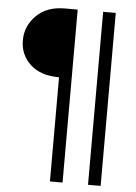

<svg xmlns="http://www.w3.org/2000/svg" viewBox="-56 -717 646 909"><g transform="rotate(5 266.5 -263.0)"><path d="M276 148H216V-347Q128 -347 79 -392.5Q30 -438 30 -507Q30 -574 79.5 -624Q129 -674 215 -674H276ZM457 148H397V-674H457Z"/></g></svg>

Font: Hind Guntur Light
Style: Regular
Weight: 300
Designer: Manushi Parikh, Hitesh Malaviya
Foundry: Indian Type Foundry
Version: Version 1.002;PS 1.0;hotconv 1.0.86;makeotf.lib2.5.63406; tt